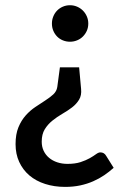

<svg xmlns="http://www.w3.org/2000/svg" viewBox="-20 -538 488 734"><path d="M414.5 103.5Q398 118.5 378.5 131.8Q359 145 336.2 155Q313.5 165 286.8 170.8Q260 176.5 229 176.5Q187.5 176.5 152.5 165.2Q117.5 154 92.5 132.8Q67.5 111.5 53.5 81.2Q39.5 51 39.5 13Q39.5 -25 50.5 -51.5Q61.5 -78 78.5 -97Q95.5 -116 115.5 -129.2Q135.5 -142.5 153.2 -154Q171 -165.5 183.8 -177.2Q196.5 -189 199 -205.5L209 -280.5H282.5L290 -198Q292.5 -173.5 282.2 -156.8Q272 -140 255.2 -127.2Q238.5 -114.5 218.5 -103Q198.5 -91.5 180.8 -77.2Q163 -63 151.2 -44Q139.5 -25 139.5 3.5Q139.5 23 147 38.8Q154.5 54.5 167.8 65.5Q181 76.5 199 82.5Q217 88.5 238 88.5Q267 88.5 287.8 81.8Q308.5 75 323 66.8Q337.5 58.5 347 51.5Q356.5 44.5 363.5 44.5Q378.5 44.5 386 58ZM178.5 -448Q178.5 -462.5 183.8 -475.2Q189 -488 198.2 -497.5Q207.5 -507 220.2 -512.5Q233 -518 247.5 -518Q262 -518 274.8 -512.5Q287.5 -507 297 -497.5Q306.5 -488 312 -475.2Q317.5 -462.5 317.5 -448Q317.5 -433 312 -420.5Q306.5 -408 297 -398.5Q287.5 -389 274.8 -383.8Q262 -378.5 247.5 -378.5Q233 -378.5 220.2 -383.8Q207.5 -389 198.2 -398.5Q189 -408 183.8 -420.5Q178.5 -433 178.5 -448Z"/></svg>

Font: Lato SemiBold
Style: Regular
Weight: 600
Designer: Lukasz Dziedzic with Adam Twardoch and Botio Nikoltchev
Foundry: tyPoland Lukasz Dziedzic
Version: Version 2.015; 2015-08-06; http://www.latofonts.com/